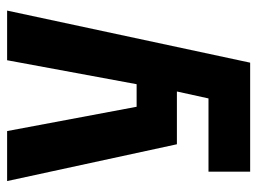

<svg xmlns="http://www.w3.org/2000/svg" viewBox="-114 -486 740 553"><g transform="rotate(-90 256.5 -210.0)"><path d="M38 140V20H249L269 -71H117L11 -560H155L225 -187H290L359 -560H502L352 140Z"/></g></svg>

Font: Tektur SemiCondensed SemiBold
Style: Regular
Weight: 600
Width: 4
Designer: Adam Jagosz
Foundry: Adam Jagosz
Version: Version 1.005;gftools[0.9.30]